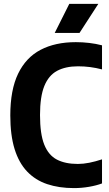

<svg xmlns="http://www.w3.org/2000/svg" viewBox="-20 -969 565 999"><path d="M364.7 9.7Q287.1 9.7 225.7 -10.9Q164.2 -31.5 121.3 -76.4Q78.4 -121.3 56 -193.3Q33.6 -265.4 33.6 -368.3Q33.6 -501.4 74.3 -585.7Q115.1 -670 191.3 -709.8Q267.5 -749.7 374.5 -749.7Q409.5 -749.7 444.3 -745.6Q479.1 -741.5 510.8 -733.2V-607.9Q479.6 -616 448.9 -620Q418.2 -624 386 -624Q321 -624 276.9 -600.3Q232.9 -576.6 210.5 -521.2Q188.2 -465.8 188.2 -370.3Q188.2 -272 210.2 -216.7Q232.3 -161.4 275.9 -138.7Q319.6 -116 384.8 -116Q413.1 -116 444.5 -122.2Q475.9 -128.5 510.8 -139.9V-14.6Q482.1 -3.7 443.1 3Q404 9.7 364.7 9.7ZM264.6 -797.5 340.5 -948.9H491.6L393.6 -797.5Z"/></svg>

Font: Encode Sans SC Condensed Thin
Style: Regular
Weight: 100
Width: 3
Designer: Multiple Designers
Foundry: Impallari Type
Version: Version 3.002